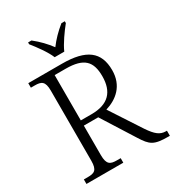

<svg xmlns="http://www.w3.org/2000/svg" viewBox="-218 -1054 1069 1178"><g transform="rotate(-30 317.0 -465.5)"><path d="M263 -771H331C350 -816 396 -880 427 -918V-931H403C360 -896 327 -862 297 -822C267 -862 235 -896 191 -931H167V-918C198 -880 245 -816 263 -771ZM43 0H304V-32H278C232 -32 208 -41 208 -109V-318H310L454 -90C500 -17 521 0 624 0H634V-36H627C585 -36 558 -59 520 -115L377 -334C457 -358 529 -415 529 -526C529 -656 453 -714 282 -714H43V-682H70C117 -682 140 -672 140 -605V-109C140 -41 117 -32 70 -32H43ZM284 -355H208V-676H285C416 -676 458 -628 458 -524C458 -414 403 -355 284 -355Z"/></g></svg>

Font: Noto Serif Light
Style: Regular
Weight: 300
Designer: Monotype Design Team
Foundry: Monotype Imaging Inc.
Version: Version 2.013